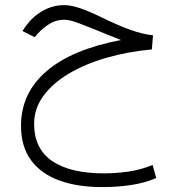

<svg xmlns="http://www.w3.org/2000/svg" viewBox="-20 -408 698 758"><path d="M457.5 -250Q439.5 -257.3 427.7 -262Q416 -266.6 403.3 -271.7Q390.6 -276.9 369.1 -285.6Q319.8 -305.7 287.1 -317.9Q254.4 -330.1 232.9 -330.1Q201.7 -330.1 175.3 -313.7Q148.9 -297.4 128.9 -274.9L117.2 -261.2L68.4 -285.6L81.5 -304.7Q110.4 -343.8 149.4 -365.7Q188.5 -387.7 233.4 -387.7Q260.7 -387.7 296.4 -375.5Q332 -363.3 375 -342.3Q444.8 -308.1 493.9 -290.5Q543 -272.9 584 -268.6L579.6 -212.9Q483.9 -204.1 399.7 -179.7Q315.4 -155.3 251.5 -117.2Q187.5 -79.1 151.1 -29.1Q114.7 21 114.7 80.6Q114.7 179.2 186 227.8Q257.3 276.4 389.6 276.4Q439 276.4 487.8 269.3Q536.6 262.2 582.5 243.2L596.7 294.9Q551.3 314.5 497.3 322.5Q443.4 330.6 382.8 330.6Q285.6 330.6 213.9 304.4Q142.1 278.3 102.5 224.6Q63 170.9 63 88.4Q63 -40 163.1 -126.5Q263.2 -212.9 457.5 -250Z"/></svg>

Font: Vazir Thin FD-WOL-UI
Style: Thin-FD-WOL-UI
Weight: 100
Designer: Saber Rastikerdar
Foundry: Saber Rastikerdar
Version: Version 30.1.0